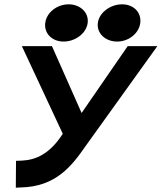

<svg xmlns="http://www.w3.org/2000/svg" viewBox="-20 -664 747 887"><path d="M521 -472C575 -472 622 -510 628 -558C634 -606 598 -644 544 -644C490 -644 438 -606 432 -558C426 -510 467 -472 521 -472ZM274 -472C328 -472 379 -510 385 -558C391 -606 351 -644 297 -644C243 -644 195 -606 189 -558C183 -510 220 -472 274 -472ZM54 79 53 203 75 202C237 199 311 104 376 10L707 -451H570L357 -142L220 -451H81L270 -46C211 46 147 75 81 78Z"/></svg>

Font: Charger
Style: HemiRT
Weight: 900
Designer: Jasper
Foundry: Cannot Into Space Fonts
Version: Version 0.99